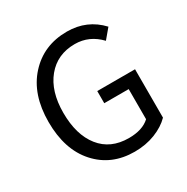

<svg xmlns="http://www.w3.org/2000/svg" viewBox="-171 -895 1030 1057"><g transform="rotate(-30 344.0 -367.0)"><path d="M387.7 12.7Q240.2 12.7 148.9 -88.9Q57.6 -190.4 57.6 -366.2Q57.6 -541 151.4 -644Q245.1 -747.1 393.6 -747.1Q520.5 -747.1 605.5 -656.2L554.7 -595.7Q488.3 -666 396.5 -666Q285.2 -666 219.2 -585.9Q153.3 -505.9 153.3 -369.1Q153.3 -229.5 217.3 -148.9Q281.2 -68.4 397.5 -68.4Q484.4 -68.4 530.3 -111.3V-302.7H375V-379.9H615.2V-72.3Q578.1 -34.2 518.6 -10.7Q459 12.7 387.7 12.7Z"/></g></svg>

Font: GenYoGothic TW TTF Regular
Style: Regular
Weight: 400
Version: Version 1.300